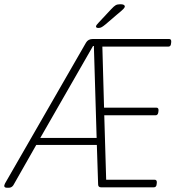

<svg xmlns="http://www.w3.org/2000/svg" viewBox="-36 -884 834 906"><path d="M-2 2Q-16 2 -16 -7Q-16 -10 -12 -19L370 -683Q380 -700 402 -700H762Q773 -700 772 -686L771 -678Q770 -664 758 -664H447L455 -376H702Q713 -376 712 -362L711 -354Q709 -340 698 -340H456L465 -36H693Q705 -36 704 -22L703 -14Q702 0 689 0H441Q427 0 427 -14L421 -200H135L27 -10Q19 2 5 2ZM403 -667 154 -233H420L407 -667ZM429 -752Q417 -752 417 -759Q417 -765 431 -779L489 -841Q502 -855 510 -859.5Q518 -864 532 -864Q553 -864 553 -853Q553 -849 546 -841.5Q539 -834 518 -817L462 -769Q451 -760 444 -756Q437 -752 429 -752Z"/></svg>

Font: Asap Semi Condensed Semi Condensed Thin
Style: Italic
Weight: 100
Width: 4
Italic angle: -6°
Designer: Pablo Cosgaya
Foundry: Omnibus-Type
Version: Version 3.001; ttfautohint (v1.8.4.7-5d5b)